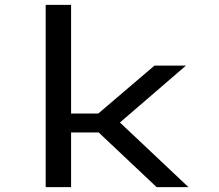

<svg xmlns="http://www.w3.org/2000/svg" viewBox="-20 -770 903 790"><path d="M168 0V-750H272.5V-303H384.5L615.5 -500H745L473.5 -266L755.5 0H624.5L386 -225H272.5V0Z"/></svg>

Font: Trispace SemiExpanded
Style: Regular
Weight: 400
Width: 6
Designer: Tyler Finck
Foundry: Etcetera Type Company
Version: Version 1.210; ttfautohint (v1.8.3)